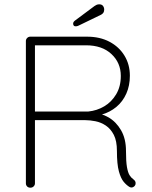

<svg xmlns="http://www.w3.org/2000/svg" viewBox="-20 -870 704 890"><path d="M121 0Q111 0 105.5 -6Q100 -12 100 -20V-680Q100 -688 106 -694Q112 -700 120 -700H384Q443 -700 487.5 -676.5Q532 -653 557 -612Q582 -571 582 -519Q582 -473 565.5 -436Q549 -399 519.5 -374.5Q490 -350 452 -339L406 -347Q446 -347 482 -326.5Q518 -306 541 -266.5Q564 -227 564 -170Q564 -121 568.5 -95.5Q573 -70 580.5 -58Q588 -46 598 -39Q604 -35 607 -29Q610 -23 608 -15Q606 -9 601.5 -5.5Q597 -2 592 -1Q587 0 581 -3Q567 -11 553.5 -27Q540 -43 531 -76Q522 -109 522 -170Q522 -217 507.5 -245Q493 -273 470.5 -288Q448 -303 422.5 -308Q397 -313 376 -313H133L142 -325V-20Q142 -12 136 -6Q130 0 121 0ZM142 -342 132 -353H389Q429 -357 463 -377Q497 -397 518.5 -433Q540 -469 540 -518Q540 -579 496.5 -619.5Q453 -660 379 -660H137L142 -667ZM331 -748Q324 -748 321.5 -752Q319 -756 319 -760Q319 -765 321.5 -768.5Q324 -772 328 -775L418 -842Q422 -845 427.5 -847.5Q433 -850 440 -850Q452 -850 457.5 -842.5Q463 -835 463 -826Q463 -817 459.5 -811.5Q456 -806 449 -802L352 -755Q348 -753 342.5 -750.5Q337 -748 331 -748Z"/></svg>

Font: Quicksand Variable Light
Style: Regular
Weight: 300
Designer: Andrew Paglinawan
Foundry: Andrew Paglinawan
Version: Version 3.004